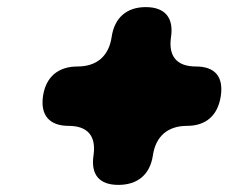

<svg xmlns="http://www.w3.org/2000/svg" viewBox="-20 -737 643 540"><path d="M294 -633C286 -579 252 -550 198 -550C144 -550 109 -521 101 -467C93 -413 119 -383 173 -383C227 -383 251 -354 243 -300C235 -246 259 -217 313 -217C367 -217 402 -246 410 -300C418 -354 452 -383 506 -383C560 -383 593 -413 601 -467C609 -521 585 -550 531 -550C477 -550 453 -579 461 -633C469 -687 444 -717 390 -717C336 -717 302 -687 294 -633Z"/></svg>

Font: Hussar Skorodowane
Style: Ky
Weight: 700
Foundry: Cannot Into Space Fonts
Version: Version 0.892